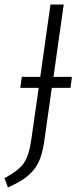

<svg xmlns="http://www.w3.org/2000/svg" viewBox="-53 -705 339 844"><path d="M263.2 -367.2 256.8 -318.8H174.8L142.1 -87.9Q135.7 -42 124 -9.8Q112.3 22.5 91.6 45.9Q70.8 69.3 46.1 85.2Q21.5 101.1 -18.1 119.1L-33.2 78.1Q28.8 45.4 52 11.5Q75.2 -22.5 85 -94.2L117.2 -318.8H36.1L43 -367.2H124L168.9 -685.1H227.1L182.1 -367.2Z"/></svg>

Font: Fira Sans Compressed Light
Style: Italic
Weight: 300
Width: 3
Italic angle: -8°
Designer: Carrois Corporate & Edenspiekermann AG
Foundry: Carrois Corporate GbR & Edenspiekermann AG
Version: Version 4.203;PS 004.203;hotconv 1.0.88;makeotf.lib2.5.64775